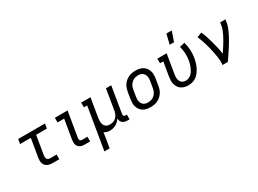

<svg xmlns="http://www.w3.org/2000/svg" viewBox="-39 -1580 3527 2620"><g transform="rotate(-30 1725.0 -270.0)"><path d="M363 0Q342 0 321.5 -3.5Q301 -7 283 -15.5Q265 -24 252 -39Q239 -54 232 -72.5Q225 -91 224.5 -112Q224 -133 227 -155L276 -447H107L119 -520H541L529 -447H360L311 -155Q309 -140 309.5 -125Q310 -110 316 -98Q322 -86 335 -80Q348 -74 363 -74H467V0Z M867 0Q848 0 830 -3Q812 -6 796.5 -14.5Q781 -23 769.5 -36.5Q758 -50 753 -67Q748 -84 747.5 -102.5Q747 -121 750 -140L801 -447H697V-520H897L832 -128Q830 -118 830.5 -108Q831 -98 835 -90Q839 -82 848 -78Q857 -74 867 -74H953V0Z M1053 215 1163 -446H1112L1111 -520H1258L1208 -218Q1205 -199 1204.5 -180.5Q1204 -162 1207 -144.5Q1210 -127 1218 -111.5Q1226 -96 1239 -85Q1252 -74 1269 -69.5Q1286 -65 1305 -65Q1322 -65 1339.5 -68.5Q1357 -72 1372.5 -80Q1388 -88 1401 -100.5Q1414 -113 1423.5 -128Q1433 -143 1439 -159.5Q1445 -176 1448 -193L1502 -520H1585L1517 -108Q1515 -99 1516 -91Q1517 -83 1522 -77Q1527 -71 1535.5 -68.5Q1544 -66 1553 -66H1570L1569 8H1540Q1518 8 1497.5 3Q1477 -2 1461 -14.5Q1445 -27 1437.5 -46.5Q1430 -66 1431 -87Q1417 -65 1398.5 -46.5Q1380 -28 1357.5 -15.5Q1335 -3 1310.5 2.5Q1286 8 1262 8Q1237 8 1213.5 2Q1190 -4 1173 -18Q1169 13 1164 44.5Q1159 76 1154 107L1136 215Z M1904 8Q1873 8 1843 2Q1813 -4 1788.5 -19Q1764 -34 1746.5 -57.5Q1729 -81 1720.5 -109Q1712 -137 1713 -168Q1714 -199 1719 -230L1735 -330Q1740 -357 1749 -383.5Q1758 -410 1774 -433.5Q1790 -457 1813 -476Q1836 -495 1862 -507Q1888 -519 1915 -523.5Q1942 -528 1969 -528Q2000 -528 2030 -522Q2060 -516 2084.5 -501Q2109 -486 2126.5 -462.5Q2144 -439 2152.5 -411Q2161 -383 2160.5 -352Q2160 -321 2155 -290L2138 -190Q2134 -163 2125 -136.5Q2116 -110 2099.5 -86.5Q2083 -63 2060.5 -44Q2038 -25 2012 -13Q1986 -1 1958.5 3.5Q1931 8 1904 8ZM1904 -65Q1922 -65 1941 -69Q1960 -73 1977 -81.5Q1994 -90 2008 -103.5Q2022 -117 2032 -133Q2042 -149 2048 -166.5Q2054 -184 2057 -202L2074 -302Q2077 -321 2077.5 -340Q2078 -359 2074 -376.5Q2070 -394 2061 -409.5Q2052 -425 2038 -435.5Q2024 -446 2006 -450.5Q1988 -455 1969 -455Q1951 -455 1932.5 -451Q1914 -447 1897 -438.5Q1880 -430 1865.5 -416.5Q1851 -403 1841 -387Q1831 -371 1825 -353.5Q1819 -336 1816 -318L1800 -218Q1797 -199 1796 -180Q1795 -161 1799.5 -143.5Q1804 -126 1812.5 -110.5Q1821 -95 1835.5 -84.5Q1850 -74 1867.5 -69.5Q1885 -65 1904 -65Z M2499 8Q2469 8 2440.5 1Q2412 -6 2389 -21.5Q2366 -37 2350.5 -60.5Q2335 -84 2327.5 -112Q2320 -140 2321 -170Q2322 -200 2327 -230L2363 -447H2312L2311 -520H2458L2408 -218Q2405 -200 2404 -182Q2403 -164 2406 -146.5Q2409 -129 2416 -113.5Q2423 -98 2435.5 -87Q2448 -76 2464.5 -70.5Q2481 -65 2499 -65Q2523 -65 2547.5 -75Q2572 -85 2590.5 -103.5Q2609 -122 2622 -144Q2635 -166 2644.5 -189.5Q2654 -213 2660.5 -236.5Q2667 -260 2671 -284Q2680 -341 2677 -396.5Q2674 -452 2659 -504L2739 -523Q2756 -464 2760 -400.5Q2764 -337 2753 -272Q2747 -240 2737.5 -207.5Q2728 -175 2713 -143.5Q2698 -112 2677 -83Q2656 -54 2628 -32.5Q2600 -11 2566 -1.5Q2532 8 2499 8ZM2552 -600 2590 -755H2674L2621 -600Z M3038 0Q3043 -34 3041 -66.5Q3039 -99 3034.5 -131Q3030 -163 3023.5 -194.5Q3017 -226 3010 -257.5Q3003 -289 2994.5 -319.5Q2986 -350 2976.5 -380.5Q2967 -411 2956.5 -440.5Q2946 -470 2933 -499L3009 -528Q3030 -482 3045.5 -433.5Q3061 -385 3075 -335Q3089 -285 3100 -234.5Q3111 -184 3118 -132Q3136 -159 3154 -186Q3172 -213 3188.5 -240Q3205 -267 3221 -295Q3237 -323 3251 -351.5Q3265 -380 3276.5 -409Q3288 -438 3293 -468L3302 -520H3385L3376 -468Q3371 -436 3359.5 -405.5Q3348 -375 3334 -344.5Q3320 -314 3303.5 -284.5Q3287 -255 3270 -226Q3253 -197 3235 -168.5Q3217 -140 3198.5 -112Q3180 -84 3160.5 -56Q3141 -28 3122 0Z"/></g></svg>

Font: Iosevka Etoile
Style: Italic
Weight: 400
Italic angle: -9°
Designer: Belleve Invis
Foundry: Belleve Invis
Version: Version 22.1.2; ttfautohint (v1.8.4)